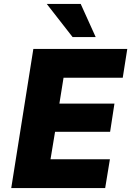

<svg xmlns="http://www.w3.org/2000/svg" viewBox="-20 -953 665 973"><path d="M37 0 149 -705H625L602 -559H302L281 -428H560L538 -285H259L236 -146H537L513 0ZM348 -765 217 -933H389L465 -765Z"/></svg>

Font: Nunito Sans 7pt SemiCondensed Black
Style: Italic
Weight: 900
Width: 4
Italic angle: -9°
Designer: Vernon Adams
Foundry: Vernon Adams
Version: Version 3.101;gftools[0.9.27]